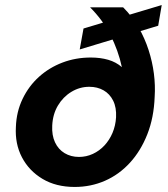

<svg xmlns="http://www.w3.org/2000/svg" viewBox="-20 -729 666 761"><path d="M276 12Q202 12 148.5 -20Q95 -52 67 -105.5Q39 -159 43 -226Q45 -286 69.5 -337Q94 -388 134.5 -424.5Q175 -461 227.5 -481Q280 -501 340 -501Q378 -501 409 -492Q440 -483 463 -463Q456 -496 444.5 -528Q433 -560 417.5 -590.5Q402 -621 381.5 -648.5Q361 -676 337 -700H468Q505 -663 529.5 -620Q554 -577 569 -530.5Q584 -484 590 -437Q596 -390 593 -345Q590 -263 564 -197Q538 -131 495 -84Q452 -37 396 -12.5Q340 12 276 12ZM293 -107Q322 -107 348 -119Q374 -131 394 -152.5Q414 -174 426 -202.5Q438 -231 440 -264Q442 -303 428.5 -330Q415 -357 390.5 -371Q366 -385 334 -385Q296 -385 263 -365Q230 -345 209.5 -310.5Q189 -276 187 -231Q185 -193 198 -165Q211 -137 236 -122Q261 -107 293 -107ZM296 -533 311 -616 621 -709 607 -627Z"/></svg>

Font: DM Sans 28pt ExtraBold
Style: Italic
Weight: 800
Italic angle: -10°
Version: Version 4.004;gftools[0.9.30]